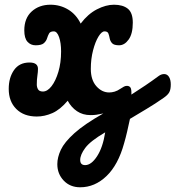

<svg xmlns="http://www.w3.org/2000/svg" viewBox="-20 -490 744 814"><path d="M136 4Q81 4 49 -28Q17 -60 17 -113Q17 -161 39.5 -193Q62 -225 105 -225Q141 -225 141 -198Q141 -185 138.5 -169Q136 -153 136 -132Q136 -120 141.5 -111Q147 -102 162 -102Q181 -102 198.5 -124.5Q216 -147 227.5 -185.5Q239 -224 239 -272Q239 -308 230.5 -332.5Q222 -357 208 -357Q193 -357 188 -348Q183 -339 179.5 -327.5Q176 -316 166 -307Q156 -298 131 -298Q110 -298 96.5 -313Q83 -328 83 -361Q83 -413 114.5 -441.5Q146 -470 194 -470Q235 -470 269 -449.5Q303 -429 322 -390Q353 -431 391 -450.5Q429 -470 463 -470Q501 -470 522 -453Q543 -436 543 -394Q543 -347 525.5 -322.5Q508 -298 485 -298Q463 -298 455 -307Q447 -316 445 -327.5Q443 -339 439.5 -348Q436 -357 423 -357Q411 -357 397.5 -335Q384 -313 374.5 -276.5Q365 -240 365 -198Q365 -151 388.5 -124.5Q412 -98 443 -98Q454 -98 466 -101.5Q478 -105 491 -114Q499 -119 505 -122.5Q511 -126 518 -126Q528 -126 533 -119Q538 -112 537 -89Q567 -108 596.5 -128Q626 -148 653 -168Q664 -176 676 -176Q689 -176 696.5 -164Q704 -152 704 -132Q704 -111 698 -99.5Q692 -88 675 -76Q638 -50 601 -28Q564 -6 531 14Q525 42 519 68Q513 94 506 118Q481 209 431.5 256.5Q382 304 320 304Q277 304 250 275.5Q223 247 223 206Q223 177 238 145Q253 113 295 75Q337 37 418 -9Q399 -5 388.5 -3.5Q378 -2 364 -2Q331 -2 306.5 -18.5Q282 -35 267 -63Q235 -25 202 -10.5Q169 4 136 4ZM341 210Q367 210 391.5 172.5Q416 135 426 71Q363 108 341.5 137Q320 166 320 188Q320 210 341 210Z"/></svg>

Font: Pacifico
Style: Regular
Weight: 400
Designer: Vernon Adams
Foundry: Vernon Adams
Version: Version 3.010; ttfautohint (v1.8.4.7-5d5b)